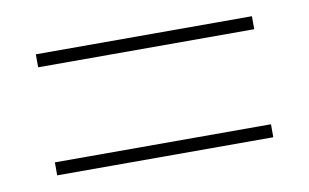

<svg xmlns="http://www.w3.org/2000/svg" viewBox="-40 -534 586 364"><g transform="rotate(-10 253.5 -352.5)"><path d="M45 -444H461V-469H45ZM45 -236H461V-261H45Z"/></g></svg>

Font: Noto Sans Gujarati UI SemiCondensed Thin
Style: Regular
Weight: 100
Width: 4
Designer: Jelle Bosma - Monotype Design Team, Universal Thirst
Foundry: Monotype Imaging Inc.
Version: Version 2.106